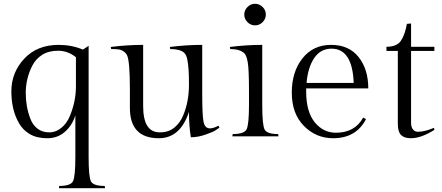

<svg xmlns="http://www.w3.org/2000/svg" viewBox="-20 -720 2334 1014"><path d="M290 -483Q359 -483 418 -458L448 -478V109Q448 214 460.5 238Q473 262 533 262L535 274H291L293 262Q352 262 365 238Q378 214 378 109V-111Q362 -59 323.5 -24.5Q285 10 229.5 10Q174 10 137 -12Q100 -34 80 -70Q40 -139 40 -238Q40 -337 108 -410Q176 -483 290 -483ZM350 -110Q381 -185 381 -265V-418Q338 -452 287 -452Q236 -452 202 -430Q168 -408 150 -372Q116 -305 116 -229Q116 -156 140 -94Q152 -61 177.5 -41Q203 -21 239.5 -21Q276 -21 305.5 -46Q335 -71 350 -110Z M952 -442Q930 -461 879 -461L877 -472Q964 -483 1048 -483V-222Q1048 -111 1055 -76.5Q1062 -42 1089 -42Q1106 -42 1134 -56L1139 -46Q1131 -40 1118 -31.5Q1105 -23 1065 -9Q1025 5 988 5Q978 -53 978 -129Q932 10 819 10Q666 10 666 -150V-247Q666 -397 651 -428Q646 -439 633.5 -448Q621 -457 606.5 -459Q592 -461 567 -461L565 -472Q652 -483 736 -483V-160Q736 -91 757.5 -56Q779 -21 824.5 -21Q870 -21 900.5 -46Q931 -71 947 -109.5Q963 -148 970.5 -188Q978 -228 978 -274Q978 -320 976 -351Q974 -382 969 -406.5Q964 -431 952 -442Z M1287 -603Q1270 -620 1270 -643Q1270 -666 1287 -683Q1304 -700 1327 -700Q1350 -700 1367 -683Q1384 -666 1384 -643Q1384 -620 1367 -603Q1350 -586 1327 -586Q1304 -586 1287 -603ZM1365 -483V-165Q1365 -60 1377.5 -36Q1390 -12 1449 -12L1451 0H1207L1209 -12Q1269 -12 1282 -36.5Q1295 -61 1295 -167V-237Q1295 -353 1288.5 -390.5Q1282 -428 1270 -439Q1246 -461 1196 -461L1194 -472Q1281 -483 1365 -483Z M1925 -253H1597V-236Q1597 -130 1642 -74.5Q1687 -19 1754 -19Q1854 -19 1898 -99L1913 -91Q1861 10 1739 10Q1649 10 1585 -55Q1521 -120 1521 -230.5Q1521 -341 1577.5 -412Q1634 -483 1728.5 -483Q1823 -483 1874 -418.5Q1925 -354 1925 -253ZM1731 -463Q1673 -463 1639.5 -413.5Q1606 -364 1599 -282H1848Q1841 -463 1731 -463Z M2151 -473H2274V-451H2151V-70Q2151 -49 2161 -36.5Q2171 -24 2187 -24Q2223 -24 2272 -45L2274 -34Q2204 10 2150 10Q2115 10 2098 -7Q2081 -24 2081 -66V-451H2021V-473Q2075 -473 2096.5 -503.5Q2118 -534 2129 -594L2151 -596Z"/></svg>

Font: Gilda Display
Style: Regular
Weight: 400
Designer: Eduardo Rodriguez Tunni
Foundry: Eduardo Rodriguez Tunni
Version: Version 1.001